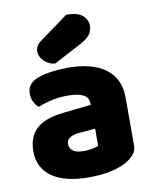

<svg xmlns="http://www.w3.org/2000/svg" viewBox="-85 -809 714 889"><g transform="rotate(-10 272.0 -364.0)"><path d="M260 -108Q277 -108 297.5 -111.5Q318 -115 328 -121V-201L256 -195Q228 -193 210 -183Q192 -173 192 -153Q192 -133 207.5 -120.5Q223 -108 260 -108ZM252 -501Q306 -501 350.5 -490Q395 -479 426.5 -456.5Q458 -434 475 -399.5Q492 -365 492 -318V-94Q492 -68 477.5 -51.5Q463 -35 443 -23Q378 16 260 16Q207 16 164.5 6Q122 -4 91.5 -24Q61 -44 44.5 -75Q28 -106 28 -147Q28 -216 69 -253Q110 -290 196 -299L327 -313V-320Q327 -349 301.5 -361.5Q276 -374 228 -374Q190 -374 154 -366Q118 -358 89 -346Q76 -355 67 -373.5Q58 -392 58 -412Q58 -438 70.5 -453.5Q83 -469 109 -480Q138 -491 177.5 -496Q217 -501 252 -501ZM288 -744Q340 -744 363.5 -724Q387 -704 387 -676Q387 -650 373 -632.5Q359 -615 327 -598L198 -530Q168 -533 147 -554Q126 -575 126 -599Q126 -611 132 -623Q138 -635 152 -645Z"/></g></svg>

Font: Baloo Bhaina
Style: Regular
Weight: 400
Designer: Manish Minz, Shuchita Grover and Ek Type
Foundry: Ek Type
Version: Version 1.443;PS 1.000;hotconv 16.6.51;makeotf.lib2.5.65220;